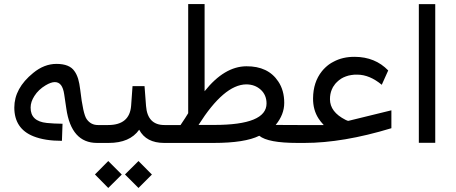

<svg xmlns="http://www.w3.org/2000/svg" viewBox="-20 -702 2238 943"><path d="M460.9 -87.9C438 -87.9 419.9 -97.2 406.2 -116.2C394 -132.3 383.3 -181.2 374 -261.7C371.6 -282.2 368.2 -299.8 363.8 -314.9C358.9 -330.1 353 -342.8 345.7 -352.5C329.6 -376.5 299.8 -388.2 257.3 -388.2C217.3 -388.2 179.2 -373.5 143.1 -343.8C81.1 -293.5 50.3 -236.8 50.3 -173.8C50.3 -105 81.5 -57.6 144 -32.7C181.6 -17.6 228 -10.3 284.2 -10.3L287.1 -94.2C257.8 -94.7 231.9 -95.7 210 -98.1C156.7 -103.5 129.9 -128.4 130.4 -173.8C130.4 -192.9 136.7 -211.4 148.9 -230.5C162.1 -251.5 180.7 -269 203.6 -282.7C221.7 -293.5 236.8 -298.8 249 -298.8C261.7 -298.8 272 -293.9 279.8 -283.7C287.1 -273.9 292.5 -258.8 295.4 -238.3L305.7 -168.9C321.8 -56.2 372.1 0 456.5 0H466.3C468.8 0 471.2 -3.4 472.7 -10.7C474.1 -17.1 475.1 -27.8 475.1 -42V-53.7C475.1 -76.7 472.2 -87.9 466.3 -87.9Z M663.6 -64.9C686.5 -21.5 727.5 0 786.6 0H791.5C797.4 0 800.3 -14.2 800.3 -42V-46.9C800.3 -74.2 797.4 -87.9 791.5 -87.9H787.6C732.4 -87.9 702.1 -119.1 697.3 -181.2L689.9 -278.8H630.9L624 -182.6C619.1 -119.6 581.5 -87.9 511.2 -87.9H458C439.9 -87.9 431.2 -75.7 431.2 -51.3V-42C431.2 -14.2 439.9 0 458 0H513.7C583 0 632.8 -21.5 663.6 -64.9ZM511.7 221.2 578.1 155.3 511.7 88.9 446.3 154.8ZM660.2 221.2 726.1 155.3 660.2 88.9 593.8 154.8Z M955.1 -88.4C1038.6 -220.2 1116.2 -286.6 1189 -287.6C1217.8 -287.6 1241.2 -278.8 1260.3 -261.7C1279.3 -244.6 1289.1 -221.7 1289.1 -193.8C1289.1 -123.5 1203.6 -88.4 1032.2 -88.4ZM1253.4 -35.2C1282.2 -11.7 1344.2 0 1440.4 0H1452.1C1458 0 1460.9 -14.2 1460.9 -42V-51.3C1460.9 -75.7 1458 -87.9 1452.1 -87.9H1442.9L1334 -88.4C1361.8 -122.1 1376 -158.2 1376 -196.8C1376 -237.8 1366.2 -272.9 1346.7 -301.8C1313.5 -352.1 1261.2 -377 1189.9 -376.5C1118.2 -376 1049.8 -335.4 984.9 -253.9V-682.1H904.3V-146C897 -133.8 884.8 -114.3 866.7 -87.9H866.2H784.2C766.1 -87.9 756.8 -75.7 756.8 -51.3V-42C756.8 -14.2 766.1 0 784.2 0H1029.8C1131.8 0 1206.1 -11.7 1253.4 -35.2Z M1886.7 -356C1843.8 -400.4 1789.1 -422.4 1723.1 -422.9C1682.6 -423.3 1647.9 -415 1618.2 -398.9C1610.4 -395 1603 -390.6 1596.2 -385.7C1583 -376 1570.8 -364.3 1561 -352.1C1532.2 -315.9 1518.1 -272 1517.6 -219.7C1517.1 -181.2 1526.4 -147.9 1544.4 -120.1C1547.9 -115.2 1551.3 -110.4 1555.2 -105C1556.6 -103.5 1561 -98.1 1568.4 -89.8L1569.8 -87.9H1567.4H1564H1445.3C1427.2 -87.9 1418 -75.7 1418 -51.3V-42C1418 -14.2 1427.2 0 1445.3 0H1475.6C1601.1 0 1743.2 -23.9 1902.3 -72.3V-160.2L1690.9 -108.4C1689 -107.9 1684.6 -109.9 1677.2 -113.3C1626 -139.2 1600.6 -172.9 1600.6 -214.8C1600.6 -231.9 1603.5 -247.6 1609.4 -261.7C1609.9 -263.2 1610.8 -264.2 1611.3 -265.6C1611.8 -267.1 1612.8 -268.6 1613.3 -270C1613.8 -271.5 1614.7 -272.5 1615.2 -273.9C1616.2 -275.4 1617.2 -276.4 1617.7 -277.8C1618.7 -279.3 1619.6 -280.3 1620.6 -281.7C1622.6 -285.6 1626 -289.1 1628.9 -293C1629.9 -294.4 1630.9 -295.4 1632.3 -296.4C1633.3 -297.9 1634.3 -298.8 1635.7 -299.8C1647.9 -312 1662.1 -320.8 1678.7 -326.7C1687 -330.1 1696.3 -332 1705.6 -333.5C1714.8 -335 1725.1 -335.9 1735.4 -335.4C1775.9 -335 1815.4 -318.4 1855 -285.6Z M2037.1 -0.5H2117.7V-681.6H2037.1Z"/></svg>

Font: Nahid
Style: Regular
Weight: 400
Foundry: DejaVu fonts team - Redesigned by Saber Rastikerdar
Version: Version 0.3.0